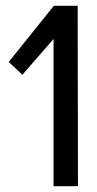

<svg xmlns="http://www.w3.org/2000/svg" viewBox="-20 -640 333 660"><path d="M164 0V-506L57 -383L10 -427L165 -620H247L248 0Z"/></svg>

Font: Smooch Sans SemiBold
Style: Bold
Weight: 600
Designer: Robert E. Leuschke
Foundry: Robert E. Leuschke
Version: Version 1.010; ttfautohint (v1.8.3)